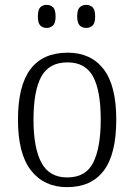

<svg xmlns="http://www.w3.org/2000/svg" viewBox="-20 -761 553 791"><path d="M256 10Q162 10 108 -58.5Q54 -127 54 -268Q54 -408 105.5 -476Q157 -544 259 -544Q354 -544 406.5 -476.5Q459 -409 459 -268Q459 -126 407.5 -58Q356 10 256 10ZM257 -30Q334 -30 364.5 -92Q395 -154 395 -268Q395 -387 363.5 -445.5Q332 -504 258 -504Q182 -504 150 -445Q118 -386 118 -268Q118 -152 150.5 -91Q183 -30 257 -30ZM335 -646Q319 -646 308.5 -656Q298 -666 298 -693Q298 -721 308.5 -731Q319 -741 335 -741Q351 -741 361.5 -731Q372 -721 372 -693Q372 -666 361.5 -656Q351 -646 335 -646ZM172 -646Q156 -646 146 -656Q136 -666 136 -693Q136 -721 146 -731Q156 -741 172 -741Q188 -741 198.5 -731Q209 -721 209 -693Q209 -666 198.5 -656Q188 -646 172 -646Z"/></svg>

Font: Noto Serif Tamil SemiCondensed Light
Style: Regular
Weight: 300
Width: 4
Designer: Indian Type Foundry, Tom Grace, and the Monotype Design Team
Foundry: Monotype Imaging Inc.
Version: Version 2.004; ttfautohint (v1.8.4.7-5d5b)